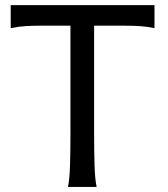

<svg xmlns="http://www.w3.org/2000/svg" viewBox="-20 -733 658 753"><path d="M585.9 -712.9V-622.6Q556.6 -628.9 528.1 -630.6Q499.5 -632.3 466.3 -632.3H349.1V-212.4Q349.1 -140.1 350.8 -84.7Q352.5 -29.3 358.9 0H246.6Q252.9 -29.3 254.6 -84.7Q256.3 -140.1 256.3 -212.4V-632.3H141.6Q108.9 -632.3 80.1 -630.6Q51.3 -628.9 22 -622.6V-712.9Z"/></svg>

Font: Andika Viet
Style: Regular
Weight: 400
Designer: Victor Gaultney, Annie Olsen, Julie Remington, Don Collingsworth, Eric Hays, Becca Hirsbrunner
Foundry: SIL International
Version: Version 5.000